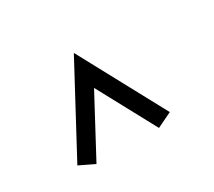

<svg xmlns="http://www.w3.org/2000/svg" viewBox="-84 -932 767 689"><g transform="rotate(-30 300.0 -588.0)"><path d="M83 -425 145 -395 274 -636 404 -395 466 -425 274 -781Z"/></g></svg>

Font: LilGrotesk
Style: Regular
Weight: 400
Designer: Bastien Sozeau
Foundry: NBR — Bastien Sozeau
Version: Version 2.001